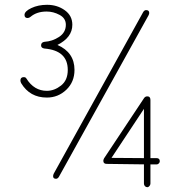

<svg xmlns="http://www.w3.org/2000/svg" viewBox="-20 -736 750 799"><path d="M175 -330Q104 -330 68 -390Q65 -396 65 -401Q65 -415 79 -415Q87 -415 90 -409Q122 -358 175 -358Q206 -358 234 -380Q262 -402 262 -445Q262 -526 165 -534Q151 -536 151 -547Q151 -560 165 -562Q198 -564 226 -582.5Q254 -601 254 -633Q254 -660 228 -674Q202 -688 174 -688Q133 -688 107 -666Q101 -661 95 -661Q82 -661 82 -674Q82 -689 110.5 -702.5Q139 -716 176 -716Q218 -716 249.5 -693.5Q281 -671 281 -633Q281 -580 219 -549Q290 -518 290 -445Q290 -395 256 -362.5Q222 -330 175 -330ZM213 8Q201 8 201 -3Q201 -8 204 -14L576 -686Q581 -694 588 -694Q601 -694 601 -682Q601 -678 598 -672L225 0Q220 8 213 8ZM593 43Q587 43 583 38.5Q579 34 579 28V-52L424 -54Q410 -54 410 -67Q410 -71 413 -77L579 -327Q584 -335 593 -335Q606 -335 606 -320V-78H631Q645 -78 645 -65Q645 -60 641 -56Q637 -52 633 -52H606V28Q606 33 602 38Q598 43 593 43ZM579 -78V-283L444 -79Z"/></svg>

Font: Comic Neue Light
Style: Regular
Weight: 300
Designer: Craig Rozynski
Foundry: Craig Rozynski
Version: Version 2.003